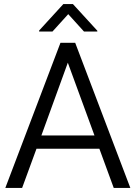

<svg xmlns="http://www.w3.org/2000/svg" viewBox="-20 -917 662 937"><path d="M390 -763 313 -848 236 -763H171V-768L289 -897H336L455 -767V-763ZM275 -708H347L616 0H535L465 -191H158L88 0H6ZM311 -611 182 -256H441Z"/></svg>

Font: Freesentation 4 Regular
Style: Regular
Weight: 400
Designer: glyphs from Roboto by Christian Robertson / Hangul glyphs from Noto Sans CJK(Source Han Sans) by Jang Soo-young and Kang
Foundry: PT&
Version: Version 2.001